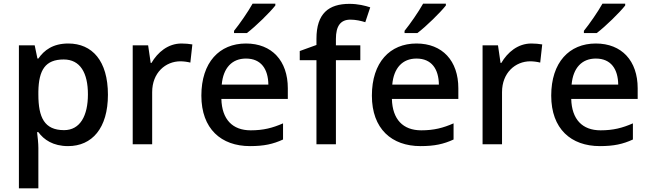

<svg xmlns="http://www.w3.org/2000/svg" viewBox="-20 -786 3543 1046"><path d="M352 -549C268 -549 220 -512 189 -467H184L169 -539H83V240H189V20C189 -5 185 -42 182 -66H189C219 -25 269 10 351 10C481 10 568 -87 568 -270C568 -455 482 -549 352 -549ZM327 -462C417 -462 459 -389 459 -272C459 -156 417 -77 329 -77C222 -77 189 -146 189 -271V-287C191 -405 227 -462 327 -462Z M969 -549C895 -549 839 -501 805 -443H801L787 -539H703V0H809V-284C809 -390 882 -452 963 -452C980 -452 1002 -449 1017 -445L1028 -544C1012 -547 988 -549 969 -549Z M1480 -756V-766H1356C1331 -721 1285 -655 1255 -618V-606H1325C1373 -642 1451 -719 1480 -756ZM1320 -549C1175 -549 1077 -446 1077 -265C1077 -84 1185 10 1342 10C1418 10 1468 -1 1522 -26V-114C1465 -89 1415 -76 1346 -76C1246 -76 1189 -136 1186 -247H1548V-305C1548 -455 1461 -549 1320 -549ZM1320 -467C1403 -467 1441 -409 1442 -325H1188C1196 -416 1244 -467 1320 -467Z M1943 -458V-539H1810V-574C1810 -644 1835 -679 1889 -679C1919 -679 1948 -672 1970 -665L1997 -746C1970 -755 1930 -765 1884 -765C1771 -765 1704 -713 1704 -575V-541L1613 -508V-458H1704V0H1810V-458Z M2409 -756V-766H2285C2260 -721 2214 -655 2184 -618V-606H2254C2302 -642 2380 -719 2409 -756ZM2249 -549C2104 -549 2006 -446 2006 -265C2006 -84 2114 10 2271 10C2347 10 2397 -1 2451 -26V-114C2394 -89 2344 -76 2275 -76C2175 -76 2118 -136 2115 -247H2477V-305C2477 -455 2390 -549 2249 -549ZM2249 -467C2332 -467 2370 -409 2371 -325H2117C2125 -416 2173 -467 2249 -467Z M2875 -549C2801 -549 2745 -501 2711 -443H2707L2693 -539H2609V0H2715V-284C2715 -390 2788 -452 2869 -452C2886 -452 2908 -449 2923 -445L2934 -544C2918 -547 2894 -549 2875 -549Z M3386 -756V-766H3262C3237 -721 3191 -655 3161 -618V-606H3231C3279 -642 3357 -719 3386 -756ZM3226 -549C3081 -549 2983 -446 2983 -265C2983 -84 3091 10 3248 10C3324 10 3374 -1 3428 -26V-114C3371 -89 3321 -76 3252 -76C3152 -76 3095 -136 3092 -247H3454V-305C3454 -455 3367 -549 3226 -549ZM3226 -467C3309 -467 3347 -409 3348 -325H3094C3102 -416 3150 -467 3226 -467Z"/></svg>

Font: Noto Sans Bengali UI Medium
Style: Regular
Weight: 500
Designer: Jelle Bosma - Monotype Design Team
Foundry: Monotype Imaging Inc.
Version: Version 2.003